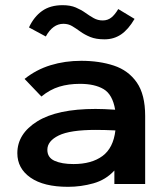

<svg xmlns="http://www.w3.org/2000/svg" viewBox="-20 -711 640 742"><path d="M243 11Q149 11 98 -24.5Q47 -60 47 -119Q47 -194 124 -242Q201 -290 349 -290Q380 -290 425 -287Q415 -346 380.5 -366.5Q346 -387 289 -387Q245 -387 209 -376Q173 -365 140 -338L75 -406Q120 -442 175.5 -459Q231 -476 294 -476Q364 -476 420 -457.5Q476 -439 508.5 -392.5Q541 -346 541 -263V0H422V-52Q389 -16 341 -2.5Q293 11 243 11ZM163 -132Q163 -102 191 -89.5Q219 -77 264 -77Q334 -77 376 -108Q418 -139 426 -207Q407 -208 386 -208.5Q365 -209 350 -209Q251 -209 207 -187.5Q163 -166 163 -132ZM437 -676 500 -638Q476 -597 448 -578Q420 -559 384 -559Q351 -559 329 -568Q307 -577 290.5 -589Q274 -601 259 -610Q244 -619 225 -619Q184 -619 157 -570L92 -605Q111 -646 142.5 -668.5Q174 -691 222 -691Q252 -691 273 -682Q294 -673 310 -661.5Q326 -650 342 -641Q358 -632 377 -632Q396 -632 410 -643Q424 -654 437 -676Z"/></svg>

Font: Inconsolata Expanded Bold
Style: Regular
Weight: 700
Width: 7
Monospace: yes
Designer: Raph Levien, Cyreal, Brenton Simpson
Foundry: Raph Levien, Cyreal, Google
Version: Version 3.001; ttfautohint (v1.8.2.53-6de2)